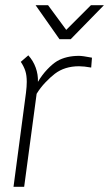

<svg xmlns="http://www.w3.org/2000/svg" viewBox="-20 -720 420 739"><path d="M334 -498 331 -460Q303 -465 284 -465Q229 -465 191 -436Q174 -423 154.5 -402.5Q135 -382 121 -359L73 -1H32L80 -363Q83 -387 83 -405Q83 -430 77.5 -447Q72 -464 60 -482L89 -507Q108 -486 117.5 -459.5Q127 -433 126 -405Q142 -432 162 -453Q182 -474 200 -485Q235 -505 284 -505Q298 -505 334 -498ZM117 -700H165L235 -605L330 -700H380L252 -569H209Z"/></svg>

Font: Bellota Text Light
Style: Italic
Weight: 300
Italic angle: -7.5°
Designer: Kemie Guaida
Foundry: Kemie Guaida
Version: Version 4.001